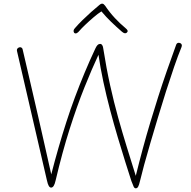

<svg xmlns="http://www.w3.org/2000/svg" viewBox="-20 -1013 1042 1045"><path d="M73 -733Q70 -744 76 -750Q82 -756 89 -756Q94 -756 98 -753Q102 -750 103 -745Q117 -686 130.5 -627Q144 -568 158.5 -506Q173 -444 188.5 -376Q204 -308 221.5 -230.5Q239 -153 259 -64Q278 -138 298.5 -209Q319 -280 341 -348.5Q363 -417 388 -484Q413 -551 440.5 -617Q468 -683 499 -749Q505 -762 511 -768Q517 -774 525 -774Q532 -774 536.5 -767Q541 -760 542 -749Q559 -641 579.5 -548.5Q600 -456 623 -373.5Q646 -291 670 -213.5Q694 -136 719 -56Q738 -133 757.5 -205Q777 -277 798 -347Q819 -417 841 -486Q863 -555 887.5 -625.5Q912 -696 939 -770Q941 -775 944.5 -777.5Q948 -780 952 -780Q958 -780 962.5 -777.5Q967 -775 969 -770Q971 -765 968 -757Q949 -711 927.5 -648.5Q906 -586 883.5 -515.5Q861 -445 839.5 -373Q818 -301 798.5 -235Q779 -169 764.5 -115.5Q750 -62 742 -28Q737 -6 732 3Q727 12 719 12Q712 12 707.5 3Q703 -6 695 -28Q681 -71 662 -131.5Q643 -192 621.5 -264Q600 -336 579.5 -413.5Q559 -491 542.5 -568Q526 -645 516 -715Q480 -638 439.5 -537Q399 -436 359 -310.5Q319 -185 283 -32Q278 -10 272 -1Q266 8 258 8Q251 8 245.5 -1Q240 -10 235 -33ZM412 -845Q405 -836 397.5 -832.5Q390 -829 384 -834Q380 -839 380.5 -846Q381 -853 388 -860Q406 -881 429 -903.5Q452 -926 476 -947.5Q500 -969 521 -986Q524 -989 528 -991Q532 -993 536 -993Q541 -993 544.5 -990Q548 -987 552 -982Q577 -945 605.5 -914.5Q634 -884 662 -861Q673 -852 674.5 -846.5Q676 -841 671 -836Q666 -831 659 -832Q652 -833 643 -841Q612 -868 585 -894Q558 -920 532 -951Q514 -940 489.5 -919Q465 -898 443.5 -877.5Q422 -857 412 -845Z"/></svg>

Font: Playpen Sans Thin
Style: Regular
Weight: 250
Designer: Laura Meseguer, Veronika Burian, José Scaglione
Foundry: TypeTogether
Version: Version 1.001